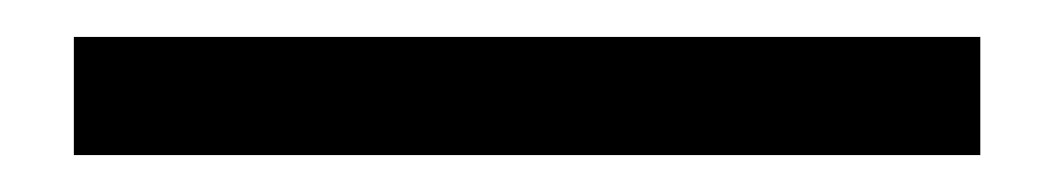

<svg xmlns="http://www.w3.org/2000/svg" viewBox="-20 24 571 104"><path d="M20 108V44H511V108Z"/></svg>

Font: Platypi
Style: Regular
Weight: 400
Designer: David Sargent
Foundry: Bolt Cutter Type
Version: Version 1.200; ttfautohint (v1.8.4.7-5d5b)